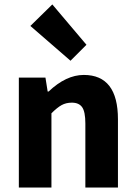

<svg xmlns="http://www.w3.org/2000/svg" viewBox="-20 -846 612 866"><path d="M65 0V-496H185L195 -433H199Q278 -508 358 -508Q512 -508 512 -308V0H365V-289Q365 -342 350.5 -362.5Q336 -383 304 -383Q278 -383 258 -372Q238 -361 212 -335V0ZM298 -572 117 -729 216 -826 370 -644Z"/></svg>

Font: Toshiba Sans
Style: Bold
Weight: 700
Designer: Paul D. Hunt
Foundry: Toshiba Corporation
Version: Version 2.020;PS 2.0;hotconv 1.0.86;makeotf.lib2.5.63406